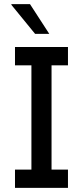

<svg xmlns="http://www.w3.org/2000/svg" viewBox="-20 -915 404 935"><path d="M126 -895 220 -750H151L35 -892L36 -895ZM311 -686V-597H231V-89H311V0H53V-89H133V-597H53V-686Z"/></svg>

Font: Chivo
Style: Regular
Weight: 400
Designer: Hector Gatti
Foundry: Omnibus-Type
Version: Version 1.007;PS 001.007;hotconv 1.0.88;makeotf.lib2.5.64775